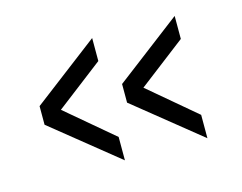

<svg xmlns="http://www.w3.org/2000/svg" viewBox="-59 -499 641 508"><g transform="rotate(-15 261.5 -245.5)"><path d="M227 -350 98 -251 227 -142V-78L46 -224V-275L227 -413ZM453 -350 324 -251 453 -142V-78L272 -224V-275L453 -413Z"/></g></svg>

Font: Titillium Web Light
Style: Regular
Weight: 300
Version: Version 1.002;PS 57.000;hotconv 1.0.70;makeotf.lib2.5.55311